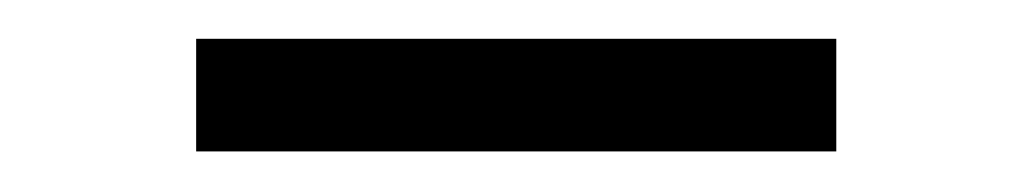

<svg xmlns="http://www.w3.org/2000/svg" viewBox="-20 -740 513 97"><path d="M402.5 -663.5V-720.4H79.1V-663.5Z"/></svg>

Font: Vazir FD Light
Style: Regular
Weight: 300
Foundry: DejaVu fonts team - Redesigned by Saber Rastikerdar
Version: Version 21.10;October 20, 2019;FontCreator 12.0.0.2547 64-bi